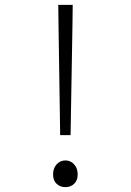

<svg xmlns="http://www.w3.org/2000/svg" viewBox="-20 -769 540 793"><path d="M213.9 -9.8Q199.2 -23.4 199.2 -48.8Q199.2 -74.2 213.9 -90.3Q228.5 -106.4 250 -106.4Q271.5 -106.4 286.1 -90.3Q300.8 -74.2 300.8 -48.8Q300.8 -23.4 286.1 -9.8Q271.5 3.9 250 3.9Q228.5 3.9 213.9 -9.8ZM220.7 -749H280.3L279.3 -666L271.5 -210.9H228.5L221.7 -666Z"/></svg>

Font: GenEi Gothic M Light
Style: Regular
Weight: 300
Designer: o_tamon (Modified); [Source Han Sans]
Ryoko NISHIZUKA  (kana & ideographs); Paul D. Hunt (Latin, Greek & Cyrillic); Wenl
Version: Version 1.1a;Original Version 1.004